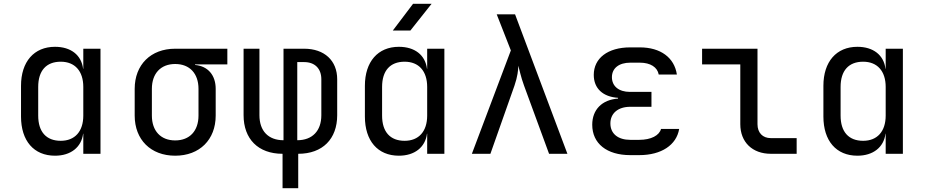

<svg xmlns="http://www.w3.org/2000/svg" viewBox="-20 -805 4840 1005"><path d="M416 -445H415C406 -517 351 -560 268 -560C158 -560 90 -482 90 -356V-195C90 -68 157 10 268 10C350 10 406 -34 415 -105H416V0H506V-550H416ZM416 -200C416 -117 372 -68 298 -68C222 -68 180 -115 180 -200V-350C180 -435 222 -482 298 -482C372 -482 416 -433 416 -350Z M1170 -550H897C769 -550 685 -466 685 -340V-200C685 -74 769 10 897 10C1025 10 1109 -74 1109 -200V-340C1109 -412 1068 -459 1001 -465V-468H1170ZM1019 -200C1019 -120 973 -70 897 -70C821 -70 775 -120 775 -200V-340C775 -420 821 -470 897 -470C973 -470 1019 -420 1019 -340Z M1541 180V0C1669 0 1745 -78 1745 -202V-390C1745 -488 1678 -550 1572 -550H1464V-71C1384 -71 1338 -120 1338 -202V-550H1255V-202C1255 -78 1331 0 1459 0V180ZM1536 -480H1572C1628 -480 1662 -446 1662 -390V-202C1662 -120 1615 -71 1536 -71Z M2142 -785 2036 -645H2128L2239 -785ZM2216 -445H2215C2206 -517 2151 -560 2068 -560C1958 -560 1890 -482 1890 -356V-195C1890 -68 1957 10 2068 10C2150 10 2206 -34 2215 -105H2216V0H2306V-550H2216ZM2216 -200C2216 -117 2172 -68 2098 -68C2022 -68 1980 -115 1980 -200V-350C1980 -435 2022 -482 2098 -482C2172 -482 2216 -433 2216 -350Z M2547 0 2673 -357C2689 -403 2693 -441 2693 -461C2699 -441 2706 -403 2723 -357L2854 0H2950L2676 -730H2580L2654 -541L2450 0Z M3326 7C3442 7 3521 -46 3535 -130H3440C3431 -96 3388 -73 3326 -73H3279C3215 -73 3175 -105 3175 -159C3175 -212 3215 -246 3279 -246H3390V-324H3277C3219 -324 3183 -354 3183 -401C3183 -448 3220 -477 3279 -477H3329C3385 -477 3421 -453 3428 -415H3523C3510 -503 3438 -557 3329 -557H3279C3161 -557 3088 -500 3088 -413C3088 -342 3136 -298 3215 -293V-289C3131 -283 3080 -231 3080 -152C3080 -54 3156 7 3279 7Z M4150 0V-82H4015C3972 -82 3945 -110 3945 -155V-550H3655V-468H3855V-155C3855 -61 3918 0 4015 0Z M4616 -445H4615C4606 -517 4551 -560 4468 -560C4358 -560 4290 -482 4290 -356V-195C4290 -68 4357 10 4468 10C4550 10 4606 -34 4615 -105H4616V0H4706V-550H4616ZM4616 -200C4616 -117 4572 -68 4498 -68C4422 -68 4380 -115 4380 -200V-350C4380 -435 4422 -482 4498 -482C4572 -482 4616 -433 4616 -350Z"/></svg>

Font: Tekne LDO
Style: Regular
Weight: 400
Monospace: yes
Designer: Alessio Laiso, Mario Rullo, Paolo Rosset
Foundry: Alessio Laiso
Version: Version 1.000;hotconv 1.0.109;makeotfexe 2.5.65596